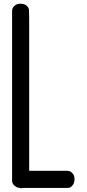

<svg xmlns="http://www.w3.org/2000/svg" viewBox="-20 -815 466 1033"><path d="M305 196H284ZM101 196 95 198Q89 199 89 196Q84 196 76.5 194.5Q69 193 57 183Q45 173 45 156V-754Q45 -772 56 -782Q67 -792 78 -794L89 -795Q112 -795 123.5 -784Q135 -773 136 -762V-751L137 -719V-698V-693V-652V54V95V99V104H279H293H340Q358 104 368 115Q378 126 380 137L381 148Q381 168 372 180Q363 192 356 194Q349 196 342 196H340H313H305H284H147H142Z"/></svg>

Font: Soda Fountain
Style: Regular
Weight: 400
Version: Version 1.0